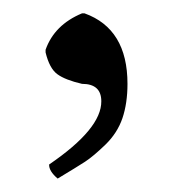

<svg xmlns="http://www.w3.org/2000/svg" viewBox="-20 -122 260 286"><path d="M47.9 -43.9V-47.9Q61 -85 102.1 -102.1H106Q169.9 -79.1 169.9 2.9Q169.9 31.7 162.4 54Q154.8 76.2 137 93.5Q119.1 110.8 106.7 118.9Q94.2 127 65.9 144Q52.7 132.8 53.2 123Q131.3 69.8 130.9 28.8Q130.9 2.9 102.1 2.9Q77.1 -2.9 65.4 -11.5Q53.7 -20 47.9 -43.9Z"/></svg>

Font: Biolilbert
Style: Regular
Weight: 400
Designer: Philipp H. Poll
Foundry: Philipp H. Poll
Version: Version 1.1.0